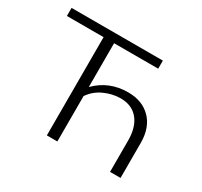

<svg xmlns="http://www.w3.org/2000/svg" viewBox="-138 -843 1084 1029"><g transform="rotate(30 404.5 -329.0)"><path d="M521 -418Q609 -418 661.5 -364.5Q714 -311 714 -216V0H649V-193Q649 -277 610.5 -323.5Q572 -370 502 -370Q452 -370 402.5 -347.5Q353 -325 323 -281V0H258V-608H31V-658H596V-608H323V-337Q403 -418 521 -418Z"/></g></svg>

Font: EauTestSC Semilight
Style: Regular
Weight: 300
Designer: Christian Thalmann (Catharsis Fonts)
Version: Version 0.001;PS 000.001;hotconv 1.0.88;makeotf.lib2.5.64775